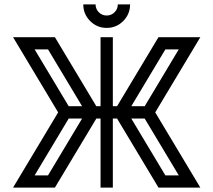

<svg xmlns="http://www.w3.org/2000/svg" viewBox="-20 -849 966 869"><path d="M886.7 0H697.3L509.8 -312.5H490.7V0H435.1V-312.5H416L228.5 0H39.1L243.2 -340.3L39.1 -680.7H228.5L416 -368.2H435.1V-680.7H490.7V-368.2H509.8L697.3 -680.7H886.7L682.6 -340.3ZM197.3 -55.2 351.6 -312.5H291L136.7 -55.2ZM351.6 -368.2 197.3 -625.5H136.7L291 -368.2ZM634.8 -368.2 789.1 -625.5H728.5L574.2 -368.2ZM789.1 -55.2 634.8 -312.5H574.2L728.5 -55.2ZM462.9 -722.7Q418.9 -722.7 387.9 -753.9Q356.9 -785.2 356.9 -829.1H412.6Q412.6 -808.1 427.2 -793.5Q441.9 -778.8 462.9 -778.8Q483.9 -778.8 498.5 -793.5Q513.2 -808.1 513.2 -829.1H568.8Q568.8 -785.2 537.8 -753.9Q506.8 -722.7 462.9 -722.7Z"/></svg>

Font: X Company
Style: Regular
Weight: 400
Designer: GGBotNet
Foundry: GGBotNet
Version: 0.90